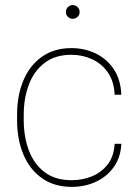

<svg xmlns="http://www.w3.org/2000/svg" viewBox="-20 -728 547 758"><path d="M263.2 -16.6Q304.7 -16.6 342 -31.5Q379.4 -46.4 404.5 -78.1Q429.7 -109.9 432.6 -160.2H459Q456.5 -106.4 429.2 -68.4Q401.9 -30.3 358.4 -10.3Q314.9 9.8 263.2 9.8Q194.8 9.8 146.5 -23.9Q98.1 -57.6 72.8 -117.2Q47.4 -176.8 47.4 -253.9V-274.4Q47.4 -352.1 72.8 -411.4Q98.1 -470.7 146.2 -504.4Q194.3 -538.1 262.2 -538.1Q313.5 -538.1 357.2 -517.3Q400.9 -496.6 428.7 -455.6Q456.5 -414.6 459 -354H432.6Q430.2 -406.7 406 -441.7Q381.8 -476.6 343.8 -494.1Q305.7 -511.7 262.2 -511.7Q197.8 -511.7 156 -479.7Q114.3 -447.8 94 -394Q73.7 -340.3 73.7 -274.4V-253.9Q73.7 -188 94 -134Q114.3 -80.1 156.2 -48.3Q198.2 -16.6 263.2 -16.6ZM240.2 -680.7Q240.2 -691.9 248 -700Q255.9 -708 267.1 -708Q278.3 -708 286.4 -700Q294.4 -691.9 294.4 -680.7Q294.4 -669.4 286.4 -661.6Q278.3 -653.8 267.1 -653.8Q255.9 -653.8 248 -661.6Q240.2 -669.4 240.2 -680.7Z"/></svg>

Font: Vazirmatn UI Thin
Style: Regular
Weight: 100
Designer: Saber Rastikerdar
Foundry: Saber Rastikerdar
Version: Version 33.003